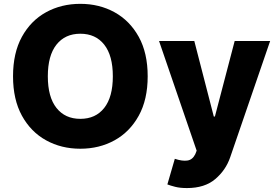

<svg xmlns="http://www.w3.org/2000/svg" viewBox="-20 -757 1424 990"><path d="M741.5 -363.6Q741.5 -243.6 695.3 -160.2Q649.1 -76.7 570.5 -33.4Q491.8 9.9 394.2 9.9Q296.2 9.9 217.5 -33.6Q138.8 -77.1 93 -160.5Q47.2 -244 47.2 -363.6Q47.2 -484 93 -567.3Q138.8 -650.6 217.5 -693.9Q296.2 -737.2 394.2 -737.2Q491.8 -737.2 570.5 -693.9Q649.1 -650.6 695.3 -567.3Q741.5 -484 741.5 -363.6ZM561.8 -363.6Q561.8 -470.5 517.4 -526.8Q473 -583.1 394.2 -583.1Q315.7 -583.1 271.1 -526.8Q226.6 -470.5 226.6 -363.6Q226.6 -256.7 271.1 -200.5Q315.7 -144.2 394.2 -144.2Q473 -144.2 517.4 -200.5Q561.8 -256.7 561.8 -363.6ZM943.9 212.7Q908.4 212.7 883.3 206.3Q858.3 199.9 843 193.9L881.4 61.8Q919.4 74.6 946 70.8Q972.7 67.1 986.9 38L994 19.9L800.1 -545.5H981.9L1082.4 -156.2H1088.1L1190 -545.5H1372.9L1166.9 54Q1144.2 120.4 1089.8 166.5Q1035.5 212.7 943.9 212.7Z"/></svg>

Font: Inter UI Extra Bold
Style: Regular
Weight: 800
Designer: Rasmus Andersson
Foundry: rsms
Version: 3.2;8d6f07862